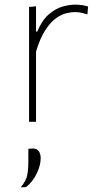

<svg xmlns="http://www.w3.org/2000/svg" viewBox="-20 -524 429 826"><path d="M105 0V-494L135 -497V-388H140Q161 -437.5 190.2 -462.5Q219.5 -487.5 249.5 -495.8Q279.5 -504 303 -504Q319 -504 332.8 -502Q346.5 -500 359 -496L356 -462Q342 -466.5 330.2 -469.2Q318.5 -472 301 -472Q286.5 -472 265.2 -467Q244 -462 220.5 -445.2Q197 -428.5 174.8 -394.2Q152.5 -360 135 -302V0ZM69 282Q91.5 255.5 96.8 231.2Q102 207 102 165V116L123 115Q139.5 115.5 147.2 127Q155 138.5 155 156Q155 188 137.5 223.5Q120 259 92 281Z"/></svg>

Font: Heraclito Thin
Style: Regular
Weight: 100
Designer: Kostas Bartsokas (font) & Cristiano Sobral (main changes)
Foundry: Kostas Bartsokas (font) & Cristiano Sobral (main changes)
Version: Version 1.00;July 8, 2020;FontCreator 13.0.0.2655 64-bit